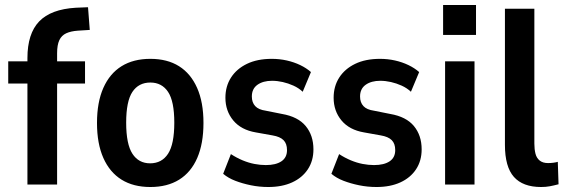

<svg xmlns="http://www.w3.org/2000/svg" viewBox="-20 -740 2274 770"><path d="M90 0V-405H13V-494H121L90 -462V-507Q90 -605 137 -654Q184 -703 284 -709L333 -711L340 -620L292 -617Q264 -615 245.5 -606.5Q227 -598 218 -579Q209 -560 209 -526V-468L177 -494H321V-405H209V0Z M583 10Q515 10 467.5 -19.5Q420 -49 394.5 -106.5Q369 -164 369 -247Q369 -330 394.5 -387.5Q420 -445 467.5 -474.5Q515 -504 583 -504Q651 -504 698 -474.5Q745 -445 770.5 -387.5Q796 -330 796 -247Q796 -164 771 -106.5Q746 -49 698.5 -19.5Q651 10 583 10ZM582 -85Q629 -85 654 -123.5Q679 -162 679 -248Q679 -334 654 -371.5Q629 -409 583 -409Q536 -409 511 -371.5Q486 -334 486 -248Q486 -162 511 -123.5Q536 -85 582 -85Z M1056 10Q1020 10 986 3Q952 -4 923.5 -15Q895 -26 875 -43L906 -122Q929 -107 953 -97Q977 -87 1000.5 -82.5Q1024 -78 1046 -78Q1086 -78 1108.5 -93Q1131 -108 1131 -138Q1131 -164 1117 -178Q1103 -192 1073 -197L1006 -209Q947 -219 915.5 -257Q884 -295 884 -348Q884 -394 906.5 -429Q929 -464 970.5 -484Q1012 -504 1070 -504Q1101 -504 1130 -497.5Q1159 -491 1184 -479Q1209 -467 1227 -451L1194 -372Q1178 -387 1157 -396.5Q1136 -406 1114 -411Q1092 -416 1071 -416Q1035 -416 1012.5 -400Q990 -384 990 -353Q990 -329 1003.5 -314.5Q1017 -300 1046 -296L1111 -283Q1175 -272 1206 -234.5Q1237 -197 1237 -141Q1237 -95 1214.5 -61Q1192 -27 1151.5 -8.5Q1111 10 1056 10Z M1490 10Q1454 10 1420 3Q1386 -4 1357.5 -15Q1329 -26 1309 -43L1340 -122Q1363 -107 1387 -97Q1411 -87 1434.5 -82.5Q1458 -78 1480 -78Q1520 -78 1542.5 -93Q1565 -108 1565 -138Q1565 -164 1551 -178Q1537 -192 1507 -197L1440 -209Q1381 -219 1349.5 -257Q1318 -295 1318 -348Q1318 -394 1340.5 -429Q1363 -464 1404.5 -484Q1446 -504 1504 -504Q1535 -504 1564 -497.5Q1593 -491 1618 -479Q1643 -467 1661 -451L1628 -372Q1612 -387 1591 -396.5Q1570 -406 1548 -411Q1526 -416 1505 -416Q1469 -416 1446.5 -400Q1424 -384 1424 -353Q1424 -329 1437.5 -314.5Q1451 -300 1480 -296L1545 -283Q1609 -272 1640 -234.5Q1671 -197 1671 -141Q1671 -95 1648.5 -61Q1626 -27 1585.5 -8.5Q1545 10 1490 10Z M1757 -600V-720H1889V-600ZM1765 0V-494H1883V0Z M2150 10Q2077 10 2041 -30.5Q2005 -71 2005 -159V-705H2123V-164Q2123 -141 2127.5 -123.5Q2132 -106 2144.5 -96Q2157 -86 2178 -86Q2189 -86 2200 -87.5Q2211 -89 2217 -91L2220 -1Q2201 4 2185 7Q2169 10 2150 10Z"/></svg>

Font: Nunito Sans 10pt Condensed
Style: Bold
Weight: 700
Width: 3
Designer: Vernon Adams
Foundry: Vernon Adams
Version: Version 3.101;gftools[0.9.27]